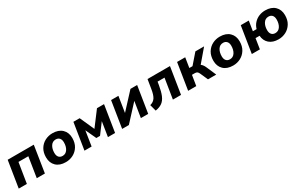

<svg xmlns="http://www.w3.org/2000/svg" viewBox="190 -1787 4793 3089"><g transform="rotate(-30 2587.0 -243.0)"><path d="M27 0 105 -491H590L513 0H362L421 -374H238L178 0Z M899 11Q785 11 721.5 -50.5Q658 -112 658 -215Q658 -306 697 -370Q736 -434 800.5 -467.5Q865 -501 939 -501Q1053 -501 1117 -439.5Q1181 -378 1181 -276Q1181 -184 1141.5 -120Q1102 -56 1038 -22.5Q974 11 899 11ZM903 -102Q962 -102 995.5 -153Q1029 -204 1029 -281Q1029 -333 1004 -360.5Q979 -388 936 -388Q876 -388 843 -337Q810 -286 810 -210Q810 -158 834.5 -130Q859 -102 903 -102Z M1248 0 1326 -491H1442L1562 -223L1764 -491H1895L1817 0H1684L1727 -272L1584 -81H1515L1424 -277L1381 0Z M1948 0 2026 -491H2162L2116 -199L2386 -491H2510L2432 0H2296L2343 -293L2073 0Z M2563 15 2531 -105Q2594 -120 2627 -169.5Q2660 -219 2676 -324L2703 -491H3120L3042 0H2891L2951 -374H2822L2812 -312Q2794 -204 2765.5 -136Q2737 -68 2689 -32.5Q2641 3 2563 15Z M3174 0 3252 -491H3403L3374 -308H3433L3592 -491H3754L3558 -261Q3576 -248 3590.5 -228.5Q3605 -209 3616 -184L3696 0H3543L3480 -142Q3467 -171 3451.5 -181.5Q3436 -192 3410 -192H3356L3325 0Z M4008 11Q3894 11 3830.5 -50.5Q3767 -112 3767 -215Q3767 -306 3806 -370Q3845 -434 3909.5 -467.5Q3974 -501 4048 -501Q4162 -501 4226 -439.5Q4290 -378 4290 -276Q4290 -184 4250.5 -120Q4211 -56 4147 -22.5Q4083 11 4008 11ZM4012 -102Q4071 -102 4104.5 -153Q4138 -204 4138 -281Q4138 -333 4113 -360.5Q4088 -388 4045 -388Q3985 -388 3952 -337Q3919 -286 3919 -210Q3919 -158 3943.5 -130Q3968 -102 4012 -102Z M4852 11Q4744 11 4681.5 -44Q4619 -99 4612 -192H4537L4507 0H4357L4435 -491H4584L4555 -309H4624Q4642 -371 4682.5 -414Q4723 -457 4777 -479Q4831 -501 4892 -501Q5006 -501 5069.5 -439.5Q5133 -378 5133 -276Q5133 -184 5093.5 -120Q5054 -56 4990 -22.5Q4926 11 4852 11ZM4855 -102Q4914 -102 4947.5 -153Q4981 -204 4981 -281Q4981 -333 4956.5 -360.5Q4932 -388 4888 -388Q4829 -388 4795.5 -337Q4762 -286 4762 -210Q4762 -158 4786.5 -130Q4811 -102 4855 -102Z"/></g></svg>

Font: Nunito Sans ExtraBold
Style: Italic
Weight: 800
Italic angle: -9°
Designer: Vernon Adams
Foundry: Vernon Adams
Version: Version 3.006; ttfautohint (v1.8.3)